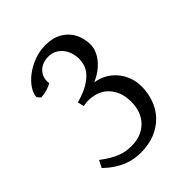

<svg xmlns="http://www.w3.org/2000/svg" viewBox="-178 -707 825 825"><g transform="rotate(-45 234.5 -294.0)"><path d="M402.8 -186Q402.8 -145 389.6 -108.4Q376.5 -71.8 350.6 -44.4Q324.7 -17.1 286.6 -1.2Q248.5 14.6 198.2 14.6Q179.2 14.6 159.2 11.2Q139.2 7.8 118.4 -0.7Q97.7 -9.3 76.4 -23.2Q55.2 -37.1 33.2 -58.1L49.8 -90.8Q71.8 -74.2 90.1 -63.5Q108.4 -52.7 124.8 -46.1Q141.1 -39.6 157.2 -36.9Q173.3 -34.2 191.9 -34.2Q221.7 -34.2 246.1 -43.7Q270.5 -53.2 288.1 -70.8Q305.7 -88.4 315.2 -113.5Q324.7 -138.7 324.7 -169.9Q324.7 -206.5 313.2 -232.2Q301.8 -257.8 283.9 -273.9Q266.1 -290 243.9 -297.1Q221.7 -304.2 200.2 -304.2H189.9Q187 -304.2 184.3 -303.7Q181.6 -303.2 178 -302.7Q174.3 -302.2 167 -300.8L160.2 -330.1Q205.1 -342.3 231.9 -358.4Q258.8 -374.5 273.2 -391.8Q287.6 -409.2 292.2 -426.5Q296.9 -443.8 296.9 -459Q296.9 -475.6 291.7 -493.4Q286.6 -511.2 275.6 -525.9Q264.6 -540.5 248 -549.8Q231.4 -559.1 208 -559.1Q188.5 -559.1 173.1 -552.2Q157.7 -545.4 147.5 -533.7Q137.2 -522 133.1 -506.8Q128.9 -491.7 131.8 -475.1Q115.2 -466.8 100.1 -462.2Q85 -457.5 64 -456.1L50.8 -471.2Q50.8 -491.7 65.9 -514.9Q81.1 -538.1 106.4 -557.6Q131.8 -577.1 165.3 -590.1Q198.7 -603 235.8 -603Q272.5 -603 298.6 -591.3Q324.7 -579.6 341.8 -560.3Q358.9 -541 366.9 -516.8Q375 -492.7 375 -467.8Q375 -449.2 367.7 -431.2Q360.4 -413.1 346.9 -396.5Q333.5 -379.9 314.2 -365.7Q294.9 -351.6 271 -340.8Q298.8 -337.4 323 -324Q347.2 -310.5 364.7 -289.8Q382.3 -269 392.6 -242.4Q402.8 -215.8 402.8 -186Z"/></g></svg>

Font: Gentium Kaktovik
Style: Regular
Weight: 400
Designer: J. Victor Gaultney and Annie Olsen
Foundry: SIL International
Version: Version 1.102; 2013; Maintenance release